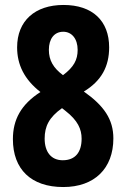

<svg xmlns="http://www.w3.org/2000/svg" viewBox="-20 -744 509 774"><path d="M236 -724C121 -724 49 -660 49 -553C49 -483 78 -424 143 -373C65 -323 32 -262 32 -183C32 -62 105 10 235 10C361 10 437 -65 437 -186C437 -263 399 -318 318 -375C389 -418 420 -476 420 -553C420 -660 353 -724 236 -724ZM235 -616C269 -616 293 -588 293 -543C293 -503 278 -474 234 -441C195 -470 177 -501 177 -543C177 -588 199 -616 235 -616ZM160 -185C160 -235 178 -271 230 -308L244 -297C294 -258 309 -223 309 -185C309 -131 284 -98 233 -98C185 -98 160 -133 160 -185Z"/></svg>

Font: Noto Sans Lao Looped ExtraCondensed
Style: Bold
Weight: 700
Width: 2
Designer: Mark Frömberg, Ben Mitchell
Foundry: The Fontpad Ltd
Version: Version 1.002